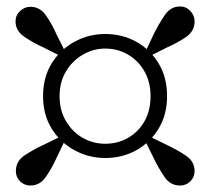

<svg xmlns="http://www.w3.org/2000/svg" viewBox="-20 -666 650 593"><path d="M431 -487 424 -495 455 -561Q471 -593 489 -619.5Q507 -646 536 -646Q555 -646 568 -632Q581 -618 581 -600Q581 -570 555 -552Q529 -534 497 -520ZM164 -369Q164 -325 184 -291.5Q204 -258 236 -240Q268 -222 305 -222Q344 -222 376 -240.5Q408 -259 426.5 -292Q445 -325 445 -369Q445 -412 426.5 -445Q408 -478 376 -497Q344 -516 305 -516Q268 -516 235.5 -497Q203 -478 183.5 -445Q164 -412 164 -369ZM113 -369Q113 -427 139.5 -470Q166 -513 210 -537Q254 -561 305 -561Q358 -561 401 -537Q444 -513 470 -470Q496 -427 496 -369Q496 -312 470 -269Q444 -226 401 -202Q358 -178 305 -178Q254 -178 210 -202Q166 -226 139.5 -269Q113 -312 113 -369ZM187 -495 179 -487 113 -520Q82 -534 55 -552.5Q28 -571 28 -600Q28 -619 42 -632Q56 -645 74 -645Q103 -645 121.5 -619Q140 -593 154 -561ZM179 -250 186 -244 154 -177Q140 -146 121.5 -119.5Q103 -93 74 -93Q55 -93 42 -106Q29 -119 29 -137Q29 -168 55 -185.5Q81 -203 113 -218ZM423 -242 431 -250 496 -218Q528 -203 554.5 -185Q581 -167 581 -138Q581 -119 568 -106Q555 -93 536 -93Q506 -93 488 -119.5Q470 -146 455 -177Z"/></svg>

Font: Noto Serif SC ExtraLight Black
Style: Regular
Weight: 900
Version: Version 2.002-H1;hotconv 1.1.0;makeotfexe 2.6.0